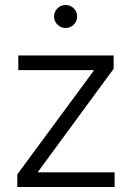

<svg xmlns="http://www.w3.org/2000/svg" viewBox="-20 -743 524 763"><path d="M48.8 0V-50.3L352.5 -461.9V-464.4H52.7V-522.5H431.6V-469.7L130.9 -60.1V-58.1H435.5V0ZM240.7 -631.8Q221.7 -631.8 208.3 -645.3Q194.8 -658.7 194.8 -677.2Q194.8 -696.3 208.3 -709.7Q221.7 -723.1 240.7 -723.1Q259.8 -723.1 273.2 -709.7Q286.6 -696.3 286.6 -677.2Q286.6 -658.7 273.2 -645.3Q259.8 -631.8 240.7 -631.8Z"/></svg>

Font: Inter 28pt Light
Style: Regular
Weight: 300
Designer: Rasmus Andersson
Foundry: rsms
Version: Version 4.001;git-66647c0bb